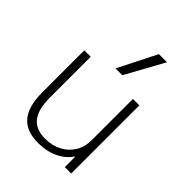

<svg xmlns="http://www.w3.org/2000/svg" viewBox="-225 -908 1036 1036"><g transform="rotate(45 292.5 -390.0)"><path d="M251 10Q160 10 117 -41.5Q74 -93 74 -200V-520H123V-207Q123 -118 157 -75.5Q191 -33 261 -33Q315 -33 356.5 -55Q398 -77 421.5 -115.5Q445 -154 445 -204V-520H494V0H445V-79H443Q415 -37 365 -13.5Q315 10 251 10ZM314 -570H262L373 -790H435Z"/></g></svg>

Font: M PLUS 1 Thin Light
Style: Regular
Weight: 300
Version: Version 1.001